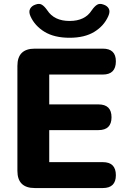

<svg xmlns="http://www.w3.org/2000/svg" viewBox="-20 -951 649 971"><path d="M156 0Q68 0 68 -87V-618Q68 -705 156 -705H500Q566 -705 566 -641Q566 -574 500 -574H229V-423H478Q544 -423 544 -358Q544 -293 478 -293H229V-131H500Q566 -131 566 -65Q566 0 500 0ZM332 -760Q255 -760 205.5 -790Q156 -820 134 -869Q124 -892 132.5 -907Q141 -922 160 -928Q179 -935 192 -927Q205 -919 219 -899Q254 -845 332 -845Q410 -845 444 -899Q458 -919 471 -927Q484 -935 503 -928Q522 -922 530 -907.5Q538 -893 528 -870Q506 -820 457 -790Q408 -760 332 -760Z"/></svg>

Font: Chiron GoRound TC EB
Style: Regular
Weight: 700
Designer: Ryoko NISHIZUKA 西塚涼子 (kana, bopomofo & ideographs); Paul D. Hunt (Latin, Greek & Cyrillic); Sandoll Communications 산돌커뮤니
Foundry: Adobe
Version: Version 1.000;hotconv 1.1.1;makeotfexe 2.6.0